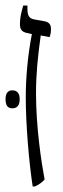

<svg xmlns="http://www.w3.org/2000/svg" viewBox="-44 -667 226 693"><path d="M74 6H82C97 -1 107 -8 117 -19C105 -83 86 -209 86 -330C86 -402 93 -467 103 -539L135 -533C139 -543 140 -553 140 -563C140 -579 132 -587 118 -590L79 -597C60 -601 55 -612 55 -636V-647H40C32 -621 28 -601 28 -581C28 -562 33 -551 58 -547L71 -544C55 -461 49 -380 49 -316C49 -215 61 -78 74 6ZM-24 -309C-24 -288 -17 -276 0 -276C19 -276 27 -288 27 -309C27 -329 19 -341 0 -341C-16 -341 -24 -329 -24 -309Z"/></svg>

Font: Noto Serif Hebrew ExtraCondensed Light
Style: Regular
Weight: 300
Width: 2
Designer: Monotype Design Team
Foundry: Monotype Imaging Inc.
Version: Version 2.004